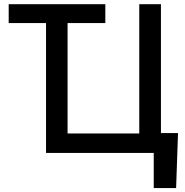

<svg xmlns="http://www.w3.org/2000/svg" viewBox="-20 -748 905 939"><path d="M205.1 0V-635.3H22.5V-727.5H495.1V-635.3H310.5V-95.2H661.1V-727.5H767.1V-97.2H850.6L841.3 171.9H731.9V0Z"/></svg>

Font: Inter Tight Medium
Style: Regular
Weight: 500
Designer: Rasmus Andersson
Foundry: rsms
Version: Version 3.004; ttfautohint (v1.8.4.7-5d5b)